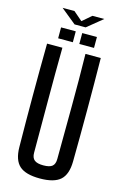

<svg xmlns="http://www.w3.org/2000/svg" viewBox="-152 -1101 756 1174"><g transform="rotate(15 226.0 -514.0)"><path d="M226 8Q136 8 96.5 -27.5Q57 -63 56 -145Q54 -309 54 -472Q54 -635 56 -800H153Q151 -635 151.5 -467.5Q152 -300 152 -135Q152 -103 169.5 -89Q187 -75 226 -75Q266 -75 282.5 -89Q299 -103 299 -135Q300 -300 301 -467.5Q302 -635 299 -800H396Q398 -635 398 -472Q398 -309 396 -145Q395 -63 355.5 -27.5Q316 8 226 8ZM247 -849V-918H340V-849ZM113 -849V-918H206V-849ZM91 -1036H166L223 -987L280 -1036H355L258 -957H188Z"/></g></svg>

Font: Big Shoulders Text SemiBold
Style: Regular
Weight: 600
Designer: Patric King
Foundry: XO Type Co
Version: Version 1.000; ttfautohint (v1.8.2)